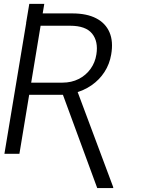

<svg xmlns="http://www.w3.org/2000/svg" viewBox="-20 -797 729 995"><path d="M115.2 -677.7 131.8 -776.9H209.5L192.9 -677.7ZM124 -727.5H354.5Q429.7 -727.5 478.5 -702.1Q527.3 -676.8 547.6 -629.2Q567.9 -581.5 556.2 -514.6Q547.9 -464.8 521.5 -424.1Q495.1 -383.3 454.6 -355.2Q414.1 -327.1 362.3 -314L340.3 -305.7H112.3L122.1 -368.7H303.2Q350.6 -368.7 387.9 -387.7Q425.3 -406.7 449.2 -439.9Q473.1 -473.1 479.5 -515.1Q490.2 -582 457.3 -622.8Q424.3 -663.6 343.3 -663.6H190.4L80.6 0H2.9ZM483.9 177.7 299.3 -324.2H380.9L566.9 173.3L566.4 177.7Z"/></svg>

Font: Inter 20pt Light
Style: Italic
Weight: 300
Italic angle: -9.3988°
Version: Version 4.001;git-66647c0bb